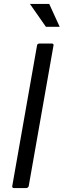

<svg xmlns="http://www.w3.org/2000/svg" viewBox="-20 -955 323 975"><path d="M113 0H51Q42 0 42 -9L168 -724Q169 -733 180 -734H242Q252 -734 252 -726L126 -11Q124 -1 113 0ZM283 -819H213L132 -935H230Z"/></svg>

Font: YamahaIndonesia935. App
Style: Italic
Weight: 400
Italic angle: -10°
Designer: Dalton Maag Ltd
Foundry: Dalton Maag Ltd
Version: Version 1.002; January 01, 2024; Regular/Italic